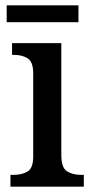

<svg xmlns="http://www.w3.org/2000/svg" viewBox="-20 -697 347 717"><path d="M19 0V-44H31Q62 -44 83 -56.5Q104 -69 104 -113V-423Q104 -466 83.5 -479Q63 -492 33 -492H25V-536H209V-117Q209 -71 230 -57.5Q251 -44 282 -44H293V0ZM5 -614V-677H273V-614Z"/></svg>

Font: Noto Serif Georgian SemiCondensed Medium
Style: Regular
Weight: 500
Width: 4
Designer: Monotype Design Team, Akaki Razmadze
Foundry: Google LLC
Version: Version 2.003; ttfautohint (v1.8.4.7-5d5b)